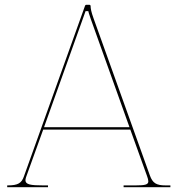

<svg xmlns="http://www.w3.org/2000/svg" viewBox="-20 -780 740 800"><path d="M163.5 -250 336.5 -733.5H348C348.5 -731 349.5 -725 358.5 -700L519.5 -250ZM10 0H180V-7.5H159.5C108 -7.5 86 -11 86 -29C86 -32.5 87 -36.5 88.5 -41.5L160 -240H523L592.5 -47C596 -37.5 598 -30 598 -24.5C598 -11 585.5 -7.5 545 -7.5H495V0H690V-7.5H670C630.5 -7.5 616 -17.5 604.5 -49L370 -703C360 -730.5 357.5 -745 357.5 -755C357.5 -757 356 -760 352.5 -760H339C337.5 -760 335.5 -759 334.5 -756.5L79.5 -44.5C70 -17.5 55.5 -7.5 12.5 -7.5H10Z"/></svg>

Font: ZnikomitSC
Style: Regular
Weight: 100
Designer: gluk
Foundry: gluk
Version: Version 0.55